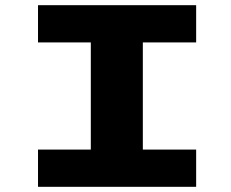

<svg xmlns="http://www.w3.org/2000/svg" viewBox="-20 -720 890 740"><path d="M736 -556.5H530.5V-143.5H736V0H126.5V-143.5H330V-556.5H126.5V-700H736Z"/></svg>

Font: League Mono Wide ExtraBold
Style: Regular
Weight: 800
Width: 8
Designer: Tyler Finck
Foundry: The League of Moveable Type / Tyler Finck
Version: Version 2.210